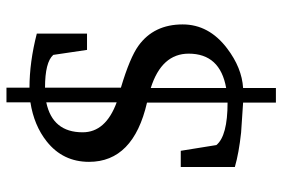

<svg xmlns="http://www.w3.org/2000/svg" viewBox="-162 -622 886 603"><g transform="rotate(-90 281.5 -320.0)"><path d="M506.8 -189.9Q506.8 -107.4 431.6 -50.3Q370.6 -3.9 307.1 0V103H261.2V0Q189.5 -4.4 167 -6.3Q103 -13.2 59.1 -25.9V-195.8H109.9L127.9 -84Q156.7 -48.8 261.2 -48.8V-301.8Q75.2 -344.7 75.2 -483.9Q75.2 -565.9 139.2 -616.7Q189.5 -656.7 262.2 -668V-743.2H308.1V-670.9Q388.2 -670.9 478 -647.9V-490.2H426.8L411.1 -596.2Q388.2 -622.1 308.1 -622.1V-383.8Q402.8 -355.5 439.9 -328.6Q506.8 -280.3 506.8 -189.9ZM262.2 -397V-618.2Q168 -598.6 168 -503.9Q168 -431.6 262.2 -397ZM415 -170.9Q415 -255.9 307.1 -290V-53.2Q415 -72.3 415 -170.9Z"/></g></svg>

Font: Ezra SIL
Style: Regular
Weight: 400
Designer: Development by SIL's NRSI team. OpenType tables by Ralph Hancock ( hancock@dircon.co.uk )
Foundry: SIL International, Version 2.51: 2007
Version: Version 2.51, 2007